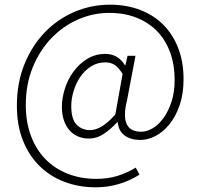

<svg xmlns="http://www.w3.org/2000/svg" viewBox="-20 -653 854 819"><path d="M388 146Q316 146 254.5 122.5Q193 99 148 54.5Q103 10 77.5 -54.5Q52 -119 52 -202Q52 -300 84.5 -379.5Q117 -459 171.5 -515.5Q226 -572 298 -602.5Q370 -633 449 -633Q521 -633 579.5 -610Q638 -587 678.5 -545.5Q719 -504 741 -445.5Q763 -387 763 -316Q763 -252 746 -203.5Q729 -155 702 -122Q675 -89 642.5 -72.5Q610 -56 579 -56Q539 -56 512.5 -74.5Q486 -93 482 -132H480Q454 -103 423.5 -82.5Q393 -62 358 -62Q335 -62 314 -70.5Q293 -79 277.5 -96Q262 -113 253 -138.5Q244 -164 244 -198Q244 -234 256.5 -274Q269 -314 293 -347Q317 -380 351.5 -401.5Q386 -423 430 -423Q483 -423 513 -375H515L524 -415H558L522 -226Q488 -91 582 -91Q606 -91 631.5 -106Q657 -121 677.5 -149.5Q698 -178 711.5 -219Q725 -260 725 -313Q725 -377 705.5 -430Q686 -483 650 -520Q614 -557 562.5 -577.5Q511 -598 446 -598Q377 -598 313 -570Q249 -542 199.5 -490.5Q150 -439 120 -366.5Q90 -294 90 -205Q90 -132 112 -73.5Q134 -15 173.5 25.5Q213 66 268.5 88Q324 110 391 110Q441 110 482 97Q523 84 559 62L575 92Q489 146 388 146ZM364 -98Q414 -98 472 -165L503 -338Q485 -366 468.5 -376.5Q452 -387 429 -387Q395 -387 368 -369.5Q341 -352 322.5 -325Q304 -298 294 -265Q284 -232 284 -201Q284 -144 307 -121Q330 -98 364 -98Z"/></svg>

Font: TypoPRO Source Sans Pro
Style: Regular
Weight: 300
Designer: Paul D. Hunt
Foundry: Adobe Systems Incorporated
Version: Version 2.020;PS 2.000;hotconv 1.0.86;makeotf.lib2.5.63406